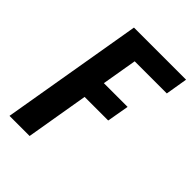

<svg xmlns="http://www.w3.org/2000/svg" viewBox="-213 -836 938 938"><g transform="rotate(45 255.5 -367.5)"><path d="M26 0 151 -735H511L492 -621H270L239 -439H403L383 -325H220L165 0Z"/></g></svg>

Font: iosevka_custom_sans_ss08 Heavy
Style: Italic
Weight: 900
Italic angle: -10°
Designer: Belleve Invis
Foundry: Belleve Invis
Version: Version 10.3.0; ttfautohint (v1.8.3)